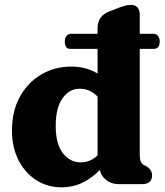

<svg xmlns="http://www.w3.org/2000/svg" viewBox="-20 -770 688 803"><path d="M251 -597Q251 -610.5 258 -619.5Q265 -628.5 275.5 -628.5H388V-652.5Q388 -678.5 400.8 -695.8Q413.5 -713 434.5 -721L467.5 -734Q488 -742 501.2 -745.8Q514.5 -749.5 530 -749.5Q545.5 -749.5 555 -738.5Q564.5 -727.5 564.5 -711.5V-628.5H622.5Q634 -628.5 641 -619.5Q648 -610.5 648 -597Q648 -565.5 622.5 -565.5H564.5V-126Q564.5 -103 569 -93.8Q573.5 -84.5 581.5 -80L592 -75Q616 -60 616 -37Q616 0 575 0H475Q446.5 0 424.8 -16.8Q403 -33.5 397.5 -59Q363.5 -24.5 323.8 -5.5Q284 13.5 238 13.5Q178 13.5 131 -17Q84 -47.5 57 -101Q30 -154.5 30 -224.5Q30 -305 63 -365Q96 -425 152.2 -458.2Q208.5 -491.5 279 -491.5Q340.5 -491.5 388 -462.5V-565.5H274Q251 -565.5 251 -597ZM213 -244Q213 -167.5 243 -129.2Q273 -91 317.5 -91Q357.5 -91 388 -120V-366Q371 -383.5 352.5 -391.2Q334 -399 313.5 -399Q270 -399 241.5 -359Q213 -319 213 -244Z"/></svg>

Font: Fraunces 9pt S100
Style: Bold
Weight: 700
Version: Version 1.000; ttfautohint (v1.8.3)